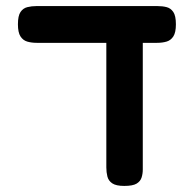

<svg xmlns="http://www.w3.org/2000/svg" viewBox="-20 -603 643 632"><path d="M101 -462Q84 -462 70 -466Q56 -470 47.5 -483Q39 -496 39 -523Q39 -551 47.5 -563.5Q56 -576 70 -579.5Q84 -583 100 -583H498Q515 -583 528.5 -579.5Q542 -576 550.5 -563.5Q559 -551 559 -523Q559 -496 550.5 -483Q542 -470 528 -466Q514 -462 497 -462ZM389 9Q362 9 349.5 0.5Q337 -8 333.5 -22Q330 -36 330 -52V-487L450 -479V-45Q450 -31 446 -18.5Q442 -6 429.5 1.5Q417 9 389 9Z"/></svg>

Font: Fredoka Light Medium
Style: Regular
Weight: 500
Version: Version 2.001